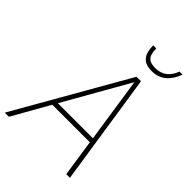

<svg xmlns="http://www.w3.org/2000/svg" viewBox="-291 -1032 1150 1150"><g transform="rotate(45 284.0 -457.0)"><path d="M414 -798C488 -798 535 -844 560 -914H534C514 -856 472 -826 418 -826C362 -826 338 -846 338 -914H312C312 -830 348 -798 414 -798ZM-32 0H3L136 -235H454L489 0H520L412 -710H374ZM388 -678 450 -265H153Z"/></g></svg>

Font: Geist Thin
Style: Italic
Weight: 100
Italic angle: -12°
Designer: Basement.studio, Andrés Briganti, Mateo Zaragoza
Foundry: Basement.studio, Vercel, Andrés Briganti, Guido Ferreyra, Mateo Zaragoza
Version: Version 1.500